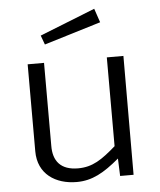

<svg xmlns="http://www.w3.org/2000/svg" viewBox="-54 -797 709 853"><g transform="rotate(-5 301.0 -371.0)"><path d="M254 9C323 9 376 -21 445 -79L448 -1H508L509 -531H435V-135C372 -80 330 -51 265 -51C188 -51 154 -93 155 -162V-531H82V-143C82 -41 160 9 254 9ZM151 -653 166 -612 419 -689 398 -751Z"/></g></svg>

Font: Cheyenne Sans Light
Style: Regular
Weight: 300
Designer: The Public Sans project authors (U.S. Web Design System), Libre Franklin designed by Pablo Impallari and Rodrigo Fuenzal
Foundry: The Cheyenne Sans Project Authors
Version: Version 2.007